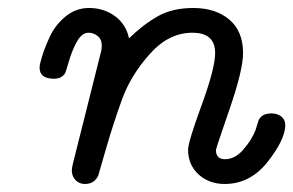

<svg xmlns="http://www.w3.org/2000/svg" viewBox="-20 -456 735 481"><path d="M79.1 -287.1Q79.1 -293.9 85.4 -314.9Q91.8 -335.9 105 -364.5Q118.2 -393.1 144 -414.6Q169.9 -436 203.1 -436Q240.2 -436 268.1 -415.5Q295.9 -395 303.2 -359.9Q340.3 -396 376.7 -416Q413.1 -436 463.9 -436Q520 -436 554.4 -407Q588.9 -377.9 588.9 -323.2Q588.9 -280.3 554.9 -182.1Q521 -84 521 -80.1Q521 -57.1 543.9 -57.1Q568.8 -57.1 589.8 -81.5Q610.8 -106 620.1 -129.9L627.9 -154.8Q635.7 -171.9 660.2 -171.9Q674.3 -171.9 684.1 -164.6Q693.8 -157.2 694.8 -144Q694.8 -106.9 650.9 -51Q606.9 4.9 543 4.9Q503.9 4.9 477.5 -19Q451.2 -43 451.2 -81.1Q451.2 -100.1 485.1 -192.6Q519 -285.2 519 -323.2Q519 -374 461.9 -374Q402.8 -374 355.5 -321Q308.1 -268.1 286.1 -208Q264.2 -147.9 245.6 -83.5Q227.1 -19 226.1 -16.1Q216.3 4.9 192.9 4.9Q178.7 4.9 169.9 -4.2Q161.1 -13.2 160.2 -24.9Q159.2 -31.7 163.1 -47.9L231.9 -321.8Q234.9 -330.6 234.9 -341.8Q234.9 -357.9 224.4 -366Q213.9 -374 202.1 -374Q185.1 -374 172.6 -351.6Q160.2 -329.1 152.3 -301.5Q144.5 -273.9 142.1 -271Q133.3 -258.8 116.2 -258.8H113.8Q79.1 -259.3 79.1 -287.1Z"/></svg>

Font: CMU Typewriter Text Variable Width
Style: Italic
Weight: 500
Italic angle: -14.04°
Version: Version 0.7.0